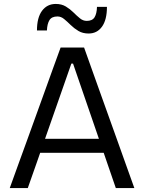

<svg xmlns="http://www.w3.org/2000/svg" viewBox="-20 -954 730 974"><path d="M29.5 0Q50.5 -57.5 73.2 -121Q96 -184.5 117 -241.5L205.5 -486.5Q229 -552.5 248.5 -605.8Q268 -659 287.5 -713H406.5Q426 -658 445 -605Q464 -552 487.5 -486L575.5 -240.5Q596.5 -181.5 618.8 -119.2Q641 -57 661.5 0H567.5Q546 -62.5 523.2 -128.8Q500.5 -195 480.5 -253.5L350.5 -631.5H342L211 -257Q189.5 -196 166.5 -129.2Q143.5 -62.5 121 0ZM161.5 -179 169.5 -250H530.5L537 -179ZM429.5 -784Q399.5 -784 377.8 -797Q356 -810 338.5 -827.2Q321 -844.5 305.2 -857.5Q289.5 -870.5 271.5 -870.5Q242.5 -870.5 231 -852Q219.5 -833.5 218 -799.5H167.5Q167.5 -864.5 193.2 -899.2Q219 -934 263 -934Q292.5 -934 314 -921Q335.5 -908 352.5 -891Q369.5 -874 385.5 -861Q401.5 -848 420 -848Q448.5 -848 459.8 -866.5Q471 -885 472 -919H522.5Q522.5 -853.5 497.5 -818.8Q472.5 -784 429.5 -784Z"/></svg>

Font: Commissioner Thin
Style: Regular
Weight: 400
Version: Version 1.000